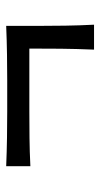

<svg xmlns="http://www.w3.org/2000/svg" viewBox="132 -632 331 636"><g transform="rotate(-90 298.0 -313.5)"><path d="M452.1 -168Q454.6 -227.5 455.1 -278.3Q455.6 -329.1 455.6 -382.3H246.6Q206.5 -382.3 160.6 -381.8Q114.7 -381.3 65.9 -378.9V-459Q114.7 -457 160.6 -456.3Q206.5 -455.6 246.6 -455.6H350.1Q390.1 -455.6 436 -456.3Q481.9 -457 530.8 -459V-349.1Q530.8 -309.1 531.5 -263.2Q532.2 -217.3 534.7 -168Z"/></g></svg>

Font: Pinar DS2-Regular
Style: Regular
Weight: 400
Designer: Amin Abedi
Version: Version 2.000